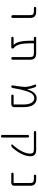

<svg xmlns="http://www.w3.org/2000/svg" viewBox="1604 -2200 792 4040"><g transform="rotate(90 2000.0 -180.0)"><path d="M148.4 -497.1Q137.7 -497.1 130.9 -503.9Q124 -510.7 124 -521Q124 -531.2 130.9 -538.1Q137.7 -544.9 148.4 -544.9H224.6Q356.4 -544.9 357.4 -424.8V-50.8Q357.4 -39.1 348.6 -30.3Q339.8 -21.5 328.1 -21.5Q316.4 -21.5 307.6 -30.3Q298.8 -39.1 298.8 -50.8V-420.9Q298.8 -461.9 279.8 -479.5Q260.7 -497.1 214.8 -497.1Z M1236.3 -48.8Q1236.3 -38.1 1228 -29.8Q1219.7 -21.5 1208.5 -21.5Q1197.3 -21.5 1189 -29.8Q1180.7 -38.1 1180.7 -48.8V-420.9Q1180.7 -461.9 1161.6 -479.5Q1142.6 -497.1 1095.7 -497.1H899.4Q891.6 -497.1 891.6 -490.2V-411.1Q891.6 -151.4 982.4 -81.1Q1002 -65.4 1002 -44.9Q1002 -35.2 995.1 -28.3Q988.3 -21.5 978.5 -21.5H778.3Q768.6 -21.5 761.2 -28.8Q753.9 -36.1 753.9 -45.9Q753.9 -55.7 761.2 -63Q768.6 -70.3 778.3 -70.3H917Q919.9 -70.3 920.4 -72.3Q920.9 -74.2 919.9 -75.2Q837.9 -161.1 836.9 -411.1V-490.2Q836.9 -497.1 829.1 -497.1H778.3Q767.6 -497.1 760.7 -503.9Q753.9 -510.7 753.9 -521Q753.9 -531.2 760.7 -538.1Q767.6 -544.9 778.3 -544.9H1103.5Q1236.3 -544.9 1236.3 -424.8Z M1995.1 -21.5Q1985.4 -21.5 1978 -28.8Q1970.7 -36.1 1970.7 -45.9Q1970.7 -55.7 1978 -63Q1985.4 -70.3 1995.1 -70.3H2171.9Q2178.7 -70.3 2178.7 -78.1V-275.4Q2178.7 -386.7 2143.1 -445.8Q2107.4 -504.9 2046.9 -504.9Q1996.1 -504.9 1960.9 -468.3Q1925.8 -431.6 1892.6 -325.2Q1860.4 -226.6 1831.1 -48.8Q1829.1 -37.1 1819.8 -29.3Q1810.5 -21.5 1798.8 -21.5Q1788.1 -21.5 1781.2 -29.8Q1774.4 -38.1 1776.4 -48.8Q1789.1 -127.9 1793.9 -161.1Q1799.8 -199.2 1804.7 -254.9Q1809.6 -305.7 1809.6 -323.2Q1809.6 -339.8 1799.8 -386.7Q1791 -430.7 1783.2 -455.1Q1776.4 -473.6 1759.8 -518.6Q1758.8 -522.5 1758.8 -525.4Q1758.8 -531.2 1761.7 -536.1Q1767.6 -544.9 1778.3 -544.9Q1791 -544.9 1801.8 -537.6Q1812.5 -530.3 1816.4 -518.6Q1835.9 -462.9 1844.7 -426.8Q1852.5 -394.5 1854.5 -358.4Q1854.5 -357.4 1855.5 -357.4Q1856.4 -357.4 1857.4 -358.4Q1892.6 -455.1 1935.5 -502.9Q1983.4 -555.7 2050.8 -555.7Q2133.8 -555.7 2184.1 -485.8Q2234.4 -416 2234.4 -278.3V-79.1Q2234.4 -55.7 2217.3 -38.6Q2200.2 -21.5 2176.8 -21.5Z M3135.7 -544.9Q3267.6 -544.9 3267.6 -424.8Q3267.6 -251 3087.9 -45.9Q3066.4 -21.5 3032.2 -21.5Q3023.4 -21.5 3019.5 -30.3Q3015.6 -39.1 3021.5 -45.9Q3211.9 -254.9 3211.9 -421.9Q3211.9 -461.9 3192.4 -479.5Q3172.9 -497.1 3127 -497.1H2761.7Q2751 -497.1 2744.1 -503.9Q2737.3 -510.7 2737.3 -521Q2737.3 -531.2 2744.1 -538.1Q2751 -544.9 2761.7 -544.9ZM2819.3 168.9V-368.2Q2819.3 -379.9 2827.1 -387.7Q2835 -395.5 2846.7 -395.5Q2858.4 -395.5 2866.2 -387.7Q2874 -379.9 2874 -368.2V168.9Q2874 180.7 2866.2 188.5Q2858.4 196.3 2846.7 196.3Q2835 196.3 2827.1 188.5Q2819.3 180.7 2819.3 168.9Z M3830.1 -420.9Q3830.1 -461.9 3811.5 -479.5Q3793 -497.1 3746.1 -497.1H3679.7Q3668.9 -497.1 3662.1 -503.9Q3655.3 -510.7 3655.3 -521Q3655.3 -531.2 3662.1 -538.1Q3668.9 -544.9 3679.7 -544.9H3755.9Q3888.7 -544.9 3888.7 -424.8V-79.1Q3888.7 -55.7 3871.6 -38.6Q3854.5 -21.5 3831.1 -21.5H3637.7Q3627.9 -21.5 3620.6 -28.8Q3613.3 -36.1 3613.3 -45.9Q3613.3 -55.7 3620.6 -63Q3627.9 -70.3 3637.7 -70.3H3822.3Q3830.1 -70.3 3830.1 -78.1Z"/></g></svg>

Font: Rounded-X Mgen+ 2m light
Style: Regular
Weight: 200
Designer: [Source Han Sans]
Ryoko NISHIZUKA  (kana & ideographs); Paul D. Hunt (Latin, Greek & Cyrillic); Wenlong ZHANG  (bopomofo
Version: Version 1.059.20150602